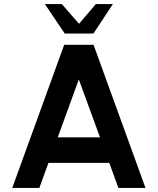

<svg xmlns="http://www.w3.org/2000/svg" viewBox="-20 -919 772 939"><path d="M294 -700H437.5L691.5 0H559L514.5 -122.5H217L172.5 0H40ZM262.5 -247.5H469L365.5 -530.5ZM296.5 -755 199.5 -899H282.5L366.5 -802.5L448.5 -899H532L437 -755Z"/></svg>

Font: Urbanist
Style: Bold
Weight: 700
Designer: Corey Hu
Foundry: Corey Hu
Version: Version 1.330; ttfautohint (v1.8.4.7-5d5b)